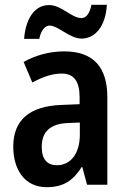

<svg xmlns="http://www.w3.org/2000/svg" viewBox="-20 -832 531 796"><path d="M80 -671H143C149 -705 167 -726 185 -726C221 -726 269 -672 318 -672C373 -672 418 -721 423 -812H359C353 -780 339 -757 318 -757C276 -757 236 -811 183 -811C117 -811 85 -743 80 -671ZM246 -619C186 -619 127 -603 78 -575L114 -490C159 -514 197 -527 236 -527C286 -527 310 -495 310 -430V-400L235 -397C104 -392 35 -336 35 -224C35 -128 83 -56 173 -56C243 -56 283 -83 319 -140H321L341 -66H425V-429C425 -556 365 -619 246 -619ZM262 -322 311 -324V-274C311 -194 272 -147 216 -147C177 -147 153 -170 153 -223C153 -283 185 -319 262 -322Z"/></svg>

Font: Noto Sans Malayalam UI Condensed SemiBold
Style: Regular
Weight: 600
Width: 3
Designer: Jelle Bosma - Monotype Design Team
Foundry: Monotype Imaging Inc.
Version: Version 2.104